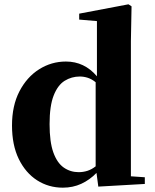

<svg xmlns="http://www.w3.org/2000/svg" viewBox="-20 -846 713 883"><path d="M432.1 12.2 423.8 -50.8Q392.6 -18.6 353.8 -0.7Q314.9 17.1 269 17.1Q203.6 17.1 150.6 -16.8Q97.7 -50.8 66.4 -114.7Q35.2 -178.7 35.2 -269Q35.2 -359.9 69.3 -425.8Q103.5 -491.7 159.9 -527.3Q216.3 -563 283.2 -563Q368.2 -563 425.8 -495.1V-749L344.2 -755.9V-783.2L570.8 -826.2L585 -816.9L582 -657.2V-35.2L646 -30.8V0ZM419.9 -81.1V-467.8Q401.9 -482.4 383.5 -488.3Q365.2 -494.1 347.2 -494.1Q309.1 -494.1 277.3 -474.4Q245.6 -454.6 226.8 -406.7Q208 -358.9 208 -274.9Q208 -193.4 225.3 -145Q242.7 -96.7 273.2 -75.4Q303.7 -54.2 341.8 -54.2Q362.8 -54.2 382.3 -60.5Q401.9 -66.9 419.9 -81.1Z"/></svg>

Font: Source Han Serif TW Heavy
Style: Regular
Weight: 900
Designer: Ryoko NISHIZUKA Ë•øÂ°öÊ∂ºÂ≠ê (kana & ideographs); Frank Grie√ühammer (Latin, Greek & Cyrillic); Wenlong ZHANG Âº†ÊñáÈæô 
Foundry: Adobe
Version: Version 2.003;hotconv 1.1.1;makeotfexe 2.6.0